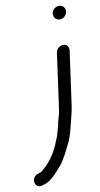

<svg xmlns="http://www.w3.org/2000/svg" viewBox="-102 -712 480 922"><g transform="rotate(-10 138.5 -251.5)"><path d="M243 -482C226 -482 209 -468 207 -451L170 -184C167 -164 161 -140 155 -122V-121L150 -97L149 -96C148 -89 146 -84 144 -77L137 -53C135 -47 131 -39 129 -34C111 14 84 57 49 87L33 101C33 101 32 101 29 102L18 106C-23 117 -13 177 26 166L36 163C75 152 104 113 129 85L130 84C148 60 165 28 178 0L187 -18C190 -24 192 -31 196 -41L204 -65V-66L211 -93C218 -123 227 -152 232 -185L269 -451C271 -468 260 -482 243 -482ZM220 -639C217 -620 230 -605 249 -605C266 -605 282 -619 284 -636C287 -655 274 -670 255 -670C238 -670 222 -656 220 -639Z"/></g></svg>

Font: PolanStronk
Style: BdIta
Weight: 700
Version: Version 1.0